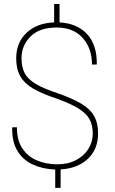

<svg xmlns="http://www.w3.org/2000/svg" viewBox="-20 -832 570 954"><path d="M254.4 101.6V10.3Q192.9 8.3 143.8 -14.2Q94.7 -36.6 66.9 -81.8Q39.1 -127 40.5 -196.8L41.5 -199.7H64Q64 -134.8 91.3 -94.2Q118.7 -53.7 164.3 -34.7Q210 -15.6 264.6 -15.6Q317.9 -15.6 357.4 -36.4Q397 -57.1 418.9 -91.8Q440.9 -126.5 440.9 -168Q440.9 -210.4 424.6 -240Q408.2 -269.5 368.7 -293.7Q329.1 -317.9 259.8 -342.8Q189.9 -365.7 146 -391.1Q102.1 -416.5 81.3 -452.1Q60.5 -487.8 60.5 -542Q60.5 -620.1 111.6 -668.7Q162.6 -717.3 249 -720.7V-812H275.9V-720.7Q364.3 -715.8 413.3 -661.9Q462.4 -607.9 460.9 -513.7L460 -511.2H437Q437 -592.3 390.6 -643.8Q344.2 -695.3 261.2 -695.3Q176.3 -695.3 131.6 -650.6Q86.9 -606 86.9 -543Q86.9 -500.5 101.8 -470.2Q116.7 -439.9 156 -416Q195.3 -392.1 268.1 -368.2Q336.4 -344.2 380.6 -318.8Q424.8 -293.5 446 -258.1Q467.3 -222.7 467.3 -168.9Q467.3 -90.3 416.5 -42.7Q365.7 4.9 281.2 9.8V101.6Z"/></svg>

Font: Roboto Slab LO Thin
Style: Regular
Weight: 250
Designer: Google
Version: Version 2.00;September 28, 2018;FontCreator 11.5.0.2427 64-b